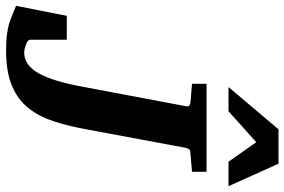

<svg xmlns="http://www.w3.org/2000/svg" viewBox="-198 -779 974 658"><g transform="rotate(90 289.0 -450.0)"><path d="M132.8 16.1Q66.4 16.1 28.6 1.5Q-9.3 -13.2 -20 -18.1L14.2 -191.9H96.2V-65.9Q96.2 -58.1 112.5 -52Q128.9 -45.9 140.1 -45.9Q183.6 -45.9 211.4 -95.9Q239.3 -146 257.8 -249L324.2 -601.1Q325.7 -609.9 320.8 -612.8Q315.9 -615.7 306.2 -616.2L247.1 -621.1V-670.9H548.8V-621.1L481 -615.2Q474.6 -615.2 471.7 -611.1Q468.8 -606.9 466.8 -600.1L402.8 -256.8Q392.1 -197.8 376 -147.9Q359.9 -98.1 331.1 -61.3Q302.2 -24.4 254.6 -4.2Q207 16.1 132.8 16.1ZM598.1 -746.1H514.2L447.3 -841.3L341.3 -746.1H258.3L403.3 -917.5H521Z"/></g></svg>

Font: Charis
Style: Bold Italic
Weight: 700
Italic angle: -11°
Designer: Walt Agee, Miriam Martin, Annie Olsen, Victor Gaultney, Lorna Priest, Alan Ward, Bob Hallissy, Martin Hosken, Sharon Cor
Foundry: SIL Global
Version: Version 7.000